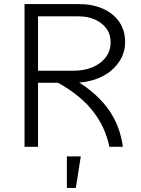

<svg xmlns="http://www.w3.org/2000/svg" viewBox="-20 -718 690 939"><path d="M147 -313V-372H337Q391 -372 432 -389Q473 -406 497 -437.5Q521 -469 521 -511Q521 -551 500 -579Q479 -607 444 -622.5Q409 -638 367 -638H147V-698H367Q431 -698 482 -676Q533 -654 562.5 -612Q592 -570 592 -511Q592 -472 574.5 -436.5Q557 -401 524 -373Q491 -345 443.5 -329Q396 -313 336 -313ZM100 0V-698H166V0ZM515 0Q505 -49 483.5 -95Q462 -141 427 -183.5Q392 -226 341.5 -263.5Q291 -301 223 -335L297 -353Q369 -318 419.5 -277.5Q470 -237 503.5 -192.5Q537 -148 555.5 -100Q574 -52 581 0ZM307 201V47H375L351 201Z"/></svg>

Font: Azeret Mono Thin ExtraLight
Style: Regular
Weight: 250
Version: Version 1.002